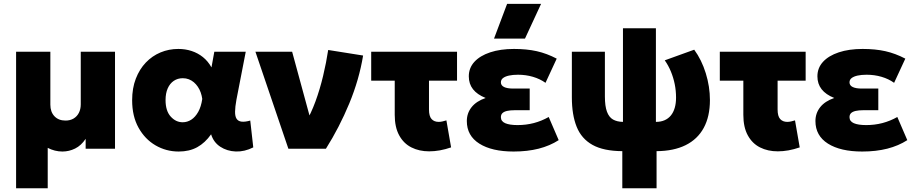

<svg xmlns="http://www.w3.org/2000/svg" viewBox="-20 -790 4854 1020"><path d="M65.5 210V-515H247.5V-234Q247.5 -195.5 269.2 -172.5Q291 -149.5 328 -149.5Q352.5 -149.5 370.8 -160.2Q389 -171 399 -190.5Q409 -210 409 -235.5V-515H591V0H435V-52.5Q411.5 -17 379.2 -1Q347 15 311.5 15Q291.5 15 271.5 10Q251.5 5 233.5 -4.5V210Z M929.5 15Q862.5 15 806.2 -17.8Q750 -50.5 716 -111.5Q682 -172.5 682 -257.5Q682 -321.5 701.5 -372Q721 -422.5 754.8 -457.8Q788.5 -493 832.8 -511.5Q877 -530 927.5 -530Q965 -530 998.2 -519Q1031.5 -508 1058.2 -486.5Q1085 -465 1103.5 -432L1118.5 -515H1285.5L1236 -260Q1229 -222 1228.8 -196.8Q1228.5 -171.5 1237 -158.8Q1245.5 -146 1263.2 -143.8Q1281 -141.5 1309.5 -149.5L1325.5 -7Q1279 16.5 1232.5 14.8Q1186 13 1150.2 -10.5Q1114.5 -34 1101.5 -76.5Q1069.5 -31 1027.8 -8Q986 15 929.5 15ZM950.5 -140.5Q975 -140.5 996.2 -154.2Q1017.5 -168 1033 -195.5Q1048.5 -223 1054.5 -264.5Q1052 -282.5 1046.2 -298.8Q1040.5 -315 1031.2 -328.8Q1022 -342.5 1010 -352.8Q998 -363 983.2 -368.8Q968.5 -374.5 951 -374.5Q924 -374.5 903.2 -360.5Q882.5 -346.5 871 -320.5Q859.5 -294.5 859.5 -258.5Q859.5 -201 886.8 -170.8Q914 -140.5 950.5 -140.5Z M1512 0 1337 -515H1532L1645 -100L1602.5 -137Q1632 -186 1655.8 -250.8Q1679.5 -315.5 1696.5 -386.8Q1713.5 -458 1723.5 -524.5L1909 -495Q1888 -367 1835.5 -240.2Q1783 -113.5 1711.5 0Z M2260 14Q2207 14 2165.8 -6.8Q2124.5 -27.5 2100.8 -70.8Q2077 -114 2077 -180V-361.5H1952V-515H2408V-361.5H2259V-208.5Q2259 -172.5 2272.8 -157.5Q2286.5 -142.5 2310.5 -142.5Q2320 -142.5 2330.2 -144.8Q2340.5 -147 2351.5 -150.5L2376.5 -7Q2346 3.5 2316.8 8.8Q2287.5 14 2260 14Z M2708.5 15Q2593 15 2526.5 -27Q2460 -69 2460 -147Q2460 -188.5 2485.2 -220.5Q2510.5 -252.5 2560 -269.5Q2515 -287.5 2492.8 -316Q2470.5 -344.5 2470.5 -384.5Q2470.5 -429 2500.2 -461.5Q2530 -494 2584.2 -512Q2638.5 -530 2710.5 -530Q2778.5 -530 2831.8 -518Q2885 -506 2937.5 -478.5L2878 -350Q2848.5 -371 2811 -382Q2773.5 -393 2732 -393Q2704 -393 2683.8 -388.5Q2663.5 -384 2652.2 -375.2Q2641 -366.5 2641 -352.5Q2641 -336 2657.8 -327.8Q2674.5 -319.5 2707 -319.5H2794V-204.5H2714Q2690.5 -204.5 2674 -200.8Q2657.5 -197 2649.2 -189Q2641 -181 2641 -167.5Q2641 -145.5 2664 -135.5Q2687 -125.5 2729.5 -125.5Q2774.5 -125.5 2815.8 -136.2Q2857 -147 2895 -168.5L2948 -45.5Q2901.5 -15.5 2841.8 -0.2Q2782 15 2708.5 15ZM2604.5 -585 2674 -769.5H2854.5L2769 -585Z M3286 210V13Q3186.5 12.5 3127.8 -20.2Q3069 -53 3043.5 -116.5Q3018 -180 3018 -272.5V-515H3193.5V-277.5Q3193.5 -226 3204.5 -196.5Q3215.5 -167 3236.8 -155Q3258 -143 3289.5 -142.5V-640H3464.5V-142.5Q3490.5 -142.5 3510.5 -151.2Q3530.5 -160 3544 -176.5Q3557.5 -193 3564.5 -217Q3571.5 -241 3571.5 -271.5Q3571.5 -308 3564.5 -342.8Q3557.5 -377.5 3544.2 -409.8Q3531 -442 3511.5 -469.5L3668 -526Q3707.5 -472 3729.5 -400.8Q3751.5 -329.5 3751.5 -258.5Q3751.5 -171 3718.5 -110.5Q3685.5 -50 3622.2 -18.8Q3559 12.5 3468 13V210Z M4112 14Q4059 14 4017.8 -6.8Q3976.5 -27.5 3952.8 -70.8Q3929 -114 3929 -180V-361.5H3804V-515H4260V-361.5H4111V-208.5Q4111 -172.5 4124.8 -157.5Q4138.5 -142.5 4162.5 -142.5Q4172 -142.5 4182.2 -144.8Q4192.5 -147 4203.5 -150.5L4228.5 -7Q4198 3.5 4168.8 8.8Q4139.5 14 4112 14Z M4560.5 15Q4445 15 4378.5 -27Q4312 -69 4312 -147Q4312 -188.5 4337.2 -220.5Q4362.5 -252.5 4412 -269.5Q4367 -287.5 4344.8 -316Q4322.5 -344.5 4322.5 -384.5Q4322.5 -429 4352.2 -461.5Q4382 -494 4436.2 -512Q4490.5 -530 4562.5 -530Q4630.5 -530 4683.8 -518Q4737 -506 4789.5 -478.5L4730 -350Q4700.5 -371 4663 -382Q4625.5 -393 4584 -393Q4556 -393 4535.8 -388.5Q4515.5 -384 4504.2 -375.2Q4493 -366.5 4493 -352.5Q4493 -336 4509.8 -327.8Q4526.5 -319.5 4559 -319.5H4646V-204.5H4566Q4542.5 -204.5 4526 -200.8Q4509.5 -197 4501.2 -189Q4493 -181 4493 -167.5Q4493 -145.5 4516 -135.5Q4539 -125.5 4581.5 -125.5Q4626.5 -125.5 4667.8 -136.2Q4709 -147 4747 -168.5L4800 -45.5Q4753.5 -15.5 4693.8 -0.2Q4634 15 4560.5 15Z"/></svg>

Font: Geologica ExtraBold
Style: Regular
Weight: 800
Designer: Sindre Bremnes, Frode Helland
Foundry: Monokrom Skriftforlag AS
Version: Version 1.010;gftools[0.9.28]